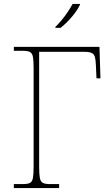

<svg xmlns="http://www.w3.org/2000/svg" viewBox="-20 -951 563 971"><path d="M260 -810V-815Q272 -826 289 -846Q306 -866 321.5 -889Q337 -912 347 -931H385V-929Q375 -904 346 -869Q317 -834 286 -810ZM50 0V-20H96Q120 -20 131.5 -26Q143 -32 146.5 -51Q150 -70 150 -108V-606Q150 -645 146.5 -663.5Q143 -682 131.5 -688Q120 -694 96 -694H50V-714H483L488 -555H468L465 -620Q464 -648 460 -662.5Q456 -677 444 -683Q432 -689 405 -689H178V-108Q178 -70 181.5 -51Q185 -32 197 -26Q209 -20 233 -20H279V0Z"/></svg>

Font: Noto Serif Thin
Style: Regular
Weight: 100
Designer: Monotype Design Team
Foundry: Monotype Imaging Inc.
Version: Version 2.015